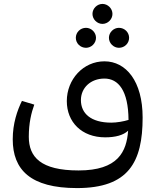

<svg xmlns="http://www.w3.org/2000/svg" viewBox="-20 -701 803 980"><path d="M45 10C45 165 135 259 373 259C636 259 708 127 708 -101C708 -287 623 -388 513 -388C405 -388 321 -296 321 -185C321 -78 397 0 517 0C569 0 610 -11 634 -34C626 73 583 169 381 169C187 169 127 100 127 -3C127 -73 140 -126 155 -167L92 -186C68 -137 45 -71 45 10ZM513 -300C584 -300 635 -239 636 -89C611 -81 575 -75 548 -75C444 -75 393 -122 393 -190C393 -253 443 -300 513 -300ZM367 -508C367 -480 390 -457 419 -457C446 -457 470 -480 470 -508C470 -536 446 -559 419 -559C390 -559 367 -536 367 -508ZM587 -457C616 -457 639 -480 639 -508C639 -536 616 -559 587 -559C560 -559 536 -536 536 -508C536 -480 560 -457 587 -457ZM452 -630C452 -602 476 -579 503 -579C530 -579 554 -602 554 -630C554 -658 530 -681 503 -681C476 -681 452 -658 452 -630Z"/></svg>

Font: FiraGO Unicode
Style: Regular
Weight: 400
Designer: bBox Type
Foundry: bBox Type GmbH
Version: Version 1.001;PS 001.001;hotconv 1.0.88;makeotf.lib2.5.64775